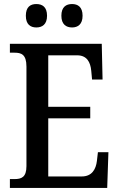

<svg xmlns="http://www.w3.org/2000/svg" viewBox="-20 -931 590 951"><path d="M337 -795C365 -795 389 -810 389 -853C389 -897 365 -911 337 -911C308 -911 284 -897 284 -853C284 -810 308 -795 337 -795ZM160 -795C189 -795 213 -810 213 -853C213 -897 189 -911 160 -911C131 -911 108 -897 108 -853C108 -810 131 -795 160 -795ZM29 0H511L517 -177H465L460 -134C455 -92 435 -57 385 -57H219V-345H427V-402H219V-657H362C410 -657 428 -624 432 -580L436 -537H488L484 -714H29V-670H52C85 -670 111 -662 111 -601V-108C111 -53 86 -44 52 -44H29Z"/></svg>

Font: Noto Serif Condensed Medium
Style: Regular
Weight: 500
Width: 3
Designer: Monotype Design Team
Foundry: Monotype Imaging Inc.
Version: Version 2.015